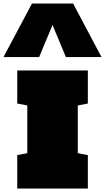

<svg xmlns="http://www.w3.org/2000/svg" viewBox="-53 -1098 611 1118"><path d="M-32.7 -765.6 133.3 -1077.6H372.6L538.1 -765.6H330.6L252.9 -952.6L174.8 -765.6ZM47.4 -687.5H458.5V-495.1L399.9 -483.9V-206.1L458.5 -194.8V0H47.4V-194.8L106 -206.1V-483.9L47.4 -495.1Z"/></svg>

Font: Holtwood One SC
Style: Regular
Weight: 400
Version: Version 1.000